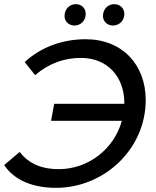

<svg xmlns="http://www.w3.org/2000/svg" viewBox="-23 -897 752 925"><path d="M336 -774C365 -774 390 -797 390 -830C390 -858 369 -877 342 -877C313 -877 288 -854 288 -820C288 -793 309 -774 336 -774ZM521 -774C551 -774 576 -797 576 -830C576 -858 554 -877 528 -877C498 -877 473 -854 473 -820C473 -793 495 -774 521 -774ZM390 -708C278 -708 174 -670 96 -598L146 -535C213 -592 287 -618 367 -618C495 -618 576 -527 576 -400V-397H238L223 -315H564C527 -179 402 -82 260 -82C180 -82 116 -107 72 -165L-3 -102C45 -29 135 8 247 8C478 8 679 -178 679 -415C679 -585 566 -708 390 -708Z"/></svg>

Font: AWKNG-Font Medium
Style: Italic
Weight: 500
Italic angle: -11.3°
Designer: Awakening Church
Foundry: Awakening Church
Version: Version 1.700;PS 001.700;hotconv 1.0.88;makeotf.lib2.5.64775